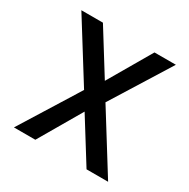

<svg xmlns="http://www.w3.org/2000/svg" viewBox="-157 -841 974 987"><g transform="rotate(30 330.0 -347.5)"><path d="M394 -347 610 0H482L325 -252L178 0H51L267 -347L50 -695H178L336 -441L484 -695H611Z"/></g></svg>

Font: A Bank Premium Med
Style: Regular
Weight: 500
Designer: Ninad Kale (Devanagari), Jonny Pinhorn (Latin), Htun Naung (Myanmar)
Foundry: Indian Type Foundry
Version: 4.004